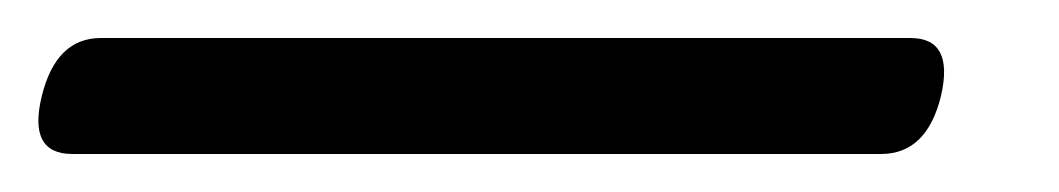

<svg xmlns="http://www.w3.org/2000/svg" viewBox="-59 71 557 101"><path d="M-37 121.5Q-29.5 91 -6 91H420Q443 91 436 121.5Q428.5 152 404.5 152H-21Q-44.5 152 -37 121.5Z"/></svg>

Font: Fraunces 9pt Soft
Style: Italic
Weight: 400
Italic angle: -16°
Version: Version 1.000;[0bf87f6ff]